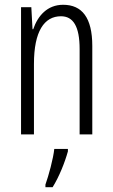

<svg xmlns="http://www.w3.org/2000/svg" viewBox="-20 -562 472 803"><path d="M244 -542C178 -542 138 -496 119 -440H116L111 -532H68V0H122V-295C122 -431 165 -494 235 -494C286 -494 313 -452 313 -357V0H366V-370C366 -488 323 -542 244 -542ZM264 71V61H207C203 101 183 174 170 210V221H200C227 178 251 118 264 71Z"/></svg>

Font: Noto Sans Devanagari ExtraCondensed Light
Style: Regular
Weight: 300
Width: 2
Designer: Jelle Bosma - Monotype Design Team
Foundry: Monotype Imaging Inc.
Version: Version 2.004